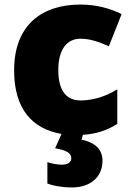

<svg xmlns="http://www.w3.org/2000/svg" viewBox="-20 -583 579 843"><path d="M430 123C430 59 378 39 338 30L344 9C407 5 454 -13 495 -39V-191C446 -160 389 -142 334 -142C276 -142 236 -179 236 -275C236 -368 275 -413 333 -413C375 -413 412 -400 458 -380L514 -521C462 -547 401 -563 333 -563C166 -563 42 -475 42 -274C42 -105 121 -17 250 5L222 68C273 77 293 89 293 112C293 129 278 140 253 140C231 140 210 136 188 129V223C212 232 250 240 296 240C377 240 430 194 430 123Z"/></svg>

Font: Noto Sans Myanmar UI Black
Style: Regular
Weight: 900
Designer: Monotype Design Team
Foundry: Monotype Imaging Inc.
Version: Version 2.103